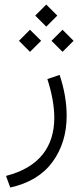

<svg xmlns="http://www.w3.org/2000/svg" viewBox="-20 -561 368 841"><path d="M134.3 -492.7 182.6 -444.3 231 -492.7 182.6 -541ZM205.6 -382.3 253.9 -334 302.2 -382.3 253.9 -430.7ZM63 -382.3 111.3 -334 160.2 -382.3 111.3 -430.7ZM24.9 260.3C107.4 242.2 168.9 204.6 210.4 147.9C251.5 91.3 272 23.9 272 -53.7C272 -111.3 261.7 -170.9 241.2 -232.9L187.5 -214.8C207 -153.8 217.8 -97.2 217.8 -44.9C217.8 80.6 152.3 172.4 6.3 209.5Z"/></svg>

Font: Vazirmatn ExtraLight
Style: Regular
Weight: 200
Designer: Saber Rastikerdar
Foundry: Saber Rastikerdar
Version: Version 33.003